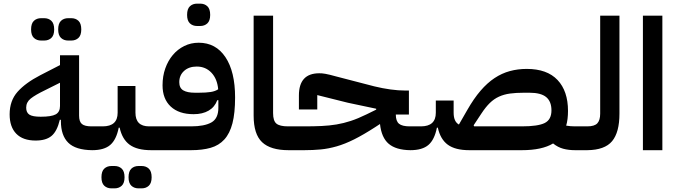

<svg xmlns="http://www.w3.org/2000/svg" viewBox="-20 -826 3727 1056"><path d="M487 0Q396 -1 355.5 -41Q315 -81 315 -159V-167H309Q294 -104 263.5 -78.5Q233 -53 176 -53Q106 -53 69.5 -90.5Q33 -128 33 -197Q33 -272 76.5 -321Q120 -370 201 -412L310 -468V-522H415V-190Q415 -157 430.5 -144Q446 -131 483 -131H514V-27ZM204 -184Q263 -184 286.5 -197Q310 -210 310 -243V-371L228 -330Q174 -304 149 -284Q124 -264 124 -234Q124 -207 141.5 -195.5Q159 -184 204 -184ZM355 -603Q331 -603 315.5 -617.5Q300 -632 300 -664Q300 -697 315.5 -711.5Q331 -726 355 -726H372Q396 -726 411.5 -711.5Q427 -697 427 -664Q427 -632 411.5 -617.5Q396 -603 372 -603ZM206 -603Q182 -603 166.5 -617.5Q151 -632 151 -664Q151 -697 166.5 -711.5Q182 -726 206 -726H223Q247 -726 262.5 -711.5Q278 -697 278 -664Q278 -632 262.5 -617.5Q247 -603 223 -603Z M487 -104 514 -131H545Q627 -131 627 -206V-353H725V-206Q725 -131 800 -131H838V-27L811 0Q734 0 693 -30Q652 -60 638 -124H633Q620 -58 586.5 -29Q553 0 487 0ZM742 210Q718 210 702.5 195.5Q687 181 687 149Q687 116 702.5 101.5Q718 87 742 87H759Q783 87 798.5 101.5Q814 116 814 149Q814 181 798.5 195.5Q783 210 759 210ZM593 210Q569 210 553.5 195.5Q538 181 538 149Q538 116 553.5 101.5Q569 87 593 87H610Q634 87 649.5 101.5Q665 116 665 149Q665 181 649.5 195.5Q634 210 610 210Z M811 -104 838 -131H1031Q1104 -131 1142.5 -152.5Q1181 -174 1181 -233V-275H1175Q1161 -237 1127.5 -217.5Q1094 -198 1045 -198Q964 -198 919 -240Q874 -282 874 -357Q874 -407 889 -449.5Q904 -492 930.5 -523.5Q957 -555 993.5 -573Q1030 -591 1073 -591Q1167 -591 1220 -511.5Q1273 -432 1273 -290Q1273 -204 1258.5 -148Q1244 -92 1214 -59Q1184 -26 1138.5 -13Q1093 0 1031 0H811ZM1073 -316Q1113 -316 1138.5 -320Q1164 -324 1180 -335Q1175 -392 1143 -426Q1111 -460 1062 -460Q1019 -460 992.5 -436Q966 -412 966 -374Q966 -342 988 -329Q1010 -316 1052 -316ZM1064 -683Q1040 -683 1024.5 -697.5Q1009 -712 1009 -744Q1009 -777 1024.5 -791.5Q1040 -806 1064 -806H1081Q1105 -806 1120.5 -791.5Q1136 -777 1136 -744Q1136 -712 1120.5 -697.5Q1105 -683 1081 -683Z M1567 0Q1468 0 1421.5 -44Q1375 -88 1375 -190V-740H1482V-204Q1482 -161 1500.5 -146Q1519 -131 1564 -131H1595V-27L1568 0Z M1568 -104 1595 -131H1654Q1706 -131 1749 -133Q1792 -135 1831 -141.5Q1870 -148 1909.5 -161Q1949 -174 1996 -197L2049 -223V-228L1893 -261L1725 -303V-224H1624V-301Q1624 -423 1736 -423Q1743 -423 1751 -422.5Q1759 -422 1769.5 -420Q1780 -418 1795 -414.5Q1810 -411 1831 -405L2039 -351Q2084 -340 2127.5 -334Q2171 -328 2210 -328H2229V-196H2157Q2157 -160 2174.5 -145.5Q2192 -131 2233 -131H2264V-27L2237 0Q2158 -1 2118 -35Q2078 -69 2070 -144L2044 -127Q1979 -85 1928 -59.5Q1877 -34 1831.5 -21Q1786 -8 1743.5 -4Q1701 0 1654 0H1568Z M3143 0Q3107 0 3077.5 -8Q3048 -16 3022 -37Q2961 0 2850 0H2561Q2484 0 2443 -30Q2402 -60 2388 -124H2383Q2370 -58 2336.5 -29Q2303 0 2237 0V-104L2264 -131H2295Q2377 -131 2377 -206V-273H2475V-206Q2475 -157 2504 -141L2550 -221Q2586 -284 2623 -327Q2660 -370 2700 -396.5Q2740 -423 2784 -435Q2828 -447 2877 -447Q2989 -447 3046.5 -386Q3104 -325 3104 -216Q3104 -193 3101.5 -172.5Q3099 -152 3094 -135Q3106 -133 3118 -132Q3130 -131 3143 -131H3170V-27ZM2850 -131Q2939 -131 2976 -149.5Q3013 -168 3013 -219Q3013 -268 2984 -292Q2955 -316 2892 -316H2862Q2818 -316 2785 -311.5Q2752 -307 2724.5 -294.5Q2697 -282 2674 -259.5Q2651 -237 2628 -202L2585 -137L2588 -131Z M3143 -104 3170 -131H3210Q3250 -131 3265.5 -148Q3281 -165 3281 -201V-740H3387V-201Q3387 -98 3346.5 -49.5Q3306 -1 3210 0H3143Z M3516 -740H3623V0H3516Z"/></svg>

Font: IBM Plex Sans Arabic SemiBold
Style: Regular
Weight: 600
Designer: Mike Abbink, Paul van der Laan, Pieter van Rosmalen, Wael Morcos, Khajak Apelian
Foundry: Bold Monday
Version: Version 1.1